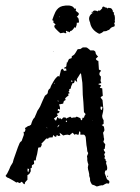

<svg xmlns="http://www.w3.org/2000/svg" viewBox="-46 -686 506 693"><path d="M-22 -47 -24 -49 -26 -51Q-20 -58 -13 -74L-8 -86L0 -99Q1 -106 11 -133Q19 -157 25 -170Q27 -172 28 -174L32 -177L36 -188L40 -199V-204L39 -210H43Q44 -211 46 -218L44 -224L48 -226L52 -229Q56 -232 60 -232L63 -234L66 -236Q71 -254 77 -260Q80 -262 81 -267L85 -276L89 -286L95 -295L99 -302L102 -309L108 -323L114 -336L116 -340L119 -343Q123 -345 125 -348Q126 -349 126.5 -352Q127 -355 127 -356Q129 -364 135 -367Q138 -378 147 -392Q155 -406 164 -412L168 -409Q169 -413 170 -417Q171 -421 172 -424.5Q173 -428 173 -429Q174 -436 180 -438L183 -434L185 -430L189 -431H194Q193 -433 193 -438L189 -439H185Q185 -442 188 -443L191 -444L193 -446Q194 -447 194 -453L195 -457V-461L197 -460L200 -467L203 -473L212 -476L213 -479V-483L218 -486L222 -489Q225 -492 234 -508L239 -509H244L253 -515H264Q268 -515 272 -511L276 -508L280 -504H292Q299 -501 299 -496Q299 -490 308 -482L300 -474Q301 -468 309 -466Q309 -465 311 -435L315 -433L319 -431L313 -423V-416L315 -413L318 -410V-403L317 -395Q317 -393 318 -391L320 -386L315 -385L309 -383Q310 -380 314 -380L316 -379L319 -378Q316 -371 314 -369L319 -368L323 -367Q323 -364 325 -340L321 -338L317 -335L320 -330L324 -325Q325 -314 327 -293Q327 -288 326 -283L324 -274Q320 -264 328 -252V-239Q325 -236 321 -235L325 -232L329 -229L330 -223L331 -216Q328 -209 326 -207L328 -196Q328 -194 328.5 -190Q329 -186 330 -184Q330 -182 329 -180L327 -174Q333 -166 334 -165L333 -157L332 -149L330 -148L328 -146Q329 -142 334 -136Q332 -132 330 -129L333 -120L332 -118L330 -115L332 -114Q334 -112 335 -111V-106Q336 -106 338 -104V-102Q337 -100 337 -96L338 -93L339 -90Q343 -78 339 -71H337L334 -70L333 -66L332 -61L336 -50L340 -39L343 -37L347 -34Q350 -31 348 -25Q346 -23 345 -23L342 -24H338L332 -21L325 -17Q323 -18 314 -16L308 -14L303 -13L295 -17L286 -20Q278 -32 279 -39V-42L278 -45L276 -51Q277 -56 274 -67L272 -74L271 -82L272 -87L273 -93Q271 -96 269 -107V-115L268 -122L270 -127L272 -132V-134L271 -136L270 -138L269 -140L268 -151L266 -162Q264 -180 264 -184Q264 -196 257 -200H244V-210L240 -212L239 -206L238 -201Q236 -198 234 -200L231 -201Q225 -203 224 -199L216 -207L211 -203L205 -198L202 -199L198 -200Q191 -200 182 -197L176 -202L169 -207Q170 -204 172 -196H168L165 -195L162 -197L159 -199L158 -196L157 -193H155L153 -192L146 -199Q146 -197 145.5 -195Q145 -193 144 -192V-190H137L130 -189L129 -187L127 -185L124 -186H121Q117 -181 103 -167L104 -166L105 -164L103 -159L100 -154H96L92 -153Q92 -150 88 -130Q87 -126 85.5 -121Q84 -116 84 -115Q83 -110 83 -107H79L76 -106L77 -100V-94L73 -92L69 -89V-81Q67 -79 64 -78Q65 -76 65 -68L63 -64L61 -60Q58 -56 53 -54V-37L51 -35L49 -33Q48 -31 44 -27V-25L43 -21Q40 -21 37 -25L35 -28Q34 -28 33 -29L31 -30L29 -28L26 -25L21 -27L16 -29L15 -28L13 -27Q12 -28 10 -29Q8 -30 7 -31L2 -34L-3 -37Q-17 -45 -19 -45Q-20 -45 -22 -47ZM149 -257 156 -250 159 -257 161 -264 165 -260 168 -256 169 -258V-261Q171 -260 176 -255Q181 -260 182 -262H190L192 -260L194 -258Q195 -260 201 -262L204 -263L207 -265L210 -263L213 -260Q217 -262 220 -262H226L229 -264L231 -265Q235 -263 243 -260L245 -258V-256Q246 -252 250 -252L251 -257L252 -261H257Q258 -268 263 -274Q262 -276 257 -281Q257 -285 255 -317Q252 -344 252 -370Q252 -388 249 -403L248 -410L247 -417Q247 -421 244 -421L238 -411L231 -400L232 -395V-392L233 -389Q226 -396 224 -397L223 -392L221 -386H216L214 -381L212 -377Q209 -371 210 -367L204 -364V-358L201 -355L206 -350Q202 -348 199 -347Q201 -345 201 -344Q202 -342 201 -341Q196 -338 189 -331L191 -325L187 -323L184 -320L182 -312L167 -309Q172 -298 170 -290L167 -292L163 -293V-290L162 -287Q166 -286 170 -283L163 -276Q162 -277 159 -277Q160 -273 163 -269L157 -264L150 -259Q149 -259 149 -257ZM164 -573 160 -577 155 -582Q145 -592 155 -598Q151 -600 150 -602L148 -604Q146 -606 145 -606Q149 -609 147 -611L144 -612Q143 -613 143 -615L148 -629Q152 -639 154 -643Q163 -660 179 -664L185 -665L191 -666H204Q219 -664 222 -655Q227 -656 228 -654Q229 -652 227 -648L231 -644L234 -642Q238 -639 238 -638Q241 -634 231 -625Q237 -623 238 -616Q240 -608 238 -604H231Q232 -595 226 -585Q225 -586 222 -588Q221 -582 212 -575Q206 -575 206 -569L203 -571L199 -572Q196 -572 195 -575Q191 -574 192 -571Q192 -568 195 -567Q189 -565 187 -567Q186 -568 183 -568Q182 -568 172 -566Q168 -570 164 -573ZM288 -639Q285 -640 285 -641Q283 -643 285 -643Q286 -644 287 -643L290 -640Q290 -642 291 -643H288Q291 -648 296 -648Q301 -648 307 -645Q310 -651 314 -647L323 -656Q322 -660 326 -662Q330 -663 333 -659Q338 -660 343 -655Q344 -658 347 -658L350 -657Q352 -656 353 -657Q357 -655 358 -653L359 -651L361 -649Q359 -644 366 -640L365 -638V-636Q364 -634 367 -632Q370 -622 368 -610Q371 -606 366 -603L367 -600L368 -597Q369 -593 366 -590Q362 -590 357 -587L355 -586Q353 -584 352 -583Q348 -577 343 -577Q340 -573 328 -573Q321 -566 312 -564Q283 -578 279 -605Q269 -626 288 -639ZM321 -301H317V-293Q319 -288 322 -290L324 -300ZM56 -64Q58 -72 59 -75Q57 -77 54 -78Q52 -68 56 -64ZM162 -226Q165 -229 166 -231Q168 -235 169 -236Q161 -233 162 -226ZM214 -390Q217 -393 213 -396Q208 -393 214 -390ZM194 -251 192 -250 191 -249Q191 -248 194 -245L196 -248Q196 -249 194 -251ZM344 -52V-48Q342 -48 341 -49Q340 -50 341 -51Q342 -52 344 -52ZM122 -228 124 -222Q125 -226 122 -228ZM165 -320 164 -323 162 -325 163 -322V-319Q164 -320 165 -320ZM152 -383V-388L150 -384Q151 -383 152 -383ZM145 -501H148L147 -502Q146 -502 145 -501ZM287 -252Q289 -252 290 -253Q288 -253 287 -252ZM168 -627H167V-624H168ZM279 -527Z"/></svg>

Font: Kom-post
Style: Regular
Weight: 400
Designer: @guaschetti
Foundry: guaschetti
Version: Version 1.00 December 6, 2021, initial release